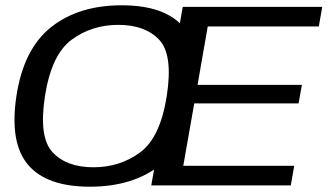

<svg xmlns="http://www.w3.org/2000/svg" viewBox="-20 -701 1240 726"><path d="M320 5Q483.5 5 587.5 -77.8Q691.5 -160.5 718.5 -337.5Q745 -514 674.8 -597.5Q604.5 -681 440.5 -681Q277 -681 173 -598.2Q69 -515.5 42 -337.5Q15.5 -161.5 85.8 -78.2Q156 5 320 5ZM333 -68.5Q232 -68.5 179 -125Q126 -181.5 150 -337.5Q174.5 -494.5 250.8 -550.8Q327 -607 427.5 -607Q528.5 -607 581.8 -550.8Q635 -494.5 610.5 -337.5Q586 -181 509.8 -124.8Q433.5 -68.5 333 -68.5ZM552 0H1079.5L1092.5 -74H673L714.5 -310H1109L1121.5 -380H727L765.5 -601H1185.5L1198.5 -675H671Z"/></svg>

Font: Anybody SemiExpanded
Style: Italic
Weight: 400
Width: 6
Italic angle: -10°
Version: Version 1.113;gftools[0.9.25]